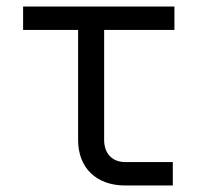

<svg xmlns="http://www.w3.org/2000/svg" viewBox="-20 -570 640 590"><path d="M365 0H511V-72H365C325 -72 300 -98 300 -140V-478H516V-550H51V-478H220V-140C220 -54 276 0 365 0Z"/></svg>

Font: JetBrains Mono Light
Style: Regular
Weight: 336
Monospace: yes
Designer: Philipp Nurullin, Konstantin Bulenkov
Foundry: JetBrains
Version: Version 2.305